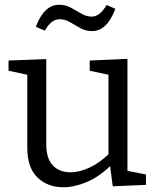

<svg xmlns="http://www.w3.org/2000/svg" viewBox="-20 -780 660 809"><path d="M247 9Q181 9 138 -32Q95 -73 95 -158V-465L16 -482V-525L175 -531V-172Q175 -112 202.5 -83Q230 -54 278 -54Q313 -54 354.5 -72.5Q396 -91 437 -130V-465L358 -482V-525L517 -532V-60L595 -45V-1L455 5L444 -80Q396 -34 344.5 -12.5Q293 9 247 9ZM368 -649Q341 -649 318.5 -661.5Q296 -674 275 -686.5Q254 -699 231 -699Q196 -699 169 -651L131 -667Q166 -760 229 -760Q256 -760 279 -747.5Q302 -735 323 -722.5Q344 -710 366 -710Q401 -710 429 -759L466 -743Q431 -649 368 -649Z"/></svg>

Font: Bitter
Style: Regular
Weight: 400
Designer: Sol Matas, and Bitter project Authors
Foundry: Sol Matas
Version: Version 2.001